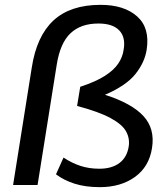

<svg xmlns="http://www.w3.org/2000/svg" viewBox="-20 -763 692 792"><path d="M34 0 111 -484Q131 -614 200.5 -678.5Q270 -743 395 -743Q492 -743 545.5 -695.5Q599 -648 585 -558Q577 -506 539 -458Q501 -410 413 -372Q523 -337 571.5 -284.5Q620 -232 607 -152Q595 -75 536.5 -33Q478 9 392 9Q332 9 287 -5.5Q242 -20 211 -44L242 -113Q277 -90 312.5 -78.5Q348 -67 390 -67Q441 -67 472.5 -90.5Q504 -114 511 -159Q516 -192 500 -221Q484 -250 436 -276Q388 -302 298 -326L311 -405Q375 -426 412.5 -450Q450 -474 468 -501Q486 -528 490 -558Q499 -609 472 -637.5Q445 -666 386 -666Q313 -666 270.5 -625.5Q228 -585 214 -496L135 0Z"/></svg>

Font: Mulish SemiBold
Style: Italic
Weight: 600
Italic angle: -9°
Designer: Vernon Adams
Foundry: Vernon Adams
Version: Version 3.603; ttfautohint (v1.8.3)